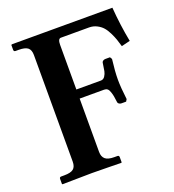

<svg xmlns="http://www.w3.org/2000/svg" viewBox="-121 -740 754 834"><g transform="rotate(-20 256.5 -323.0)"><path d="M223.1 -76.7Q223.1 -54.7 235.6 -43.7Q248 -32.7 277.8 -32.7H292Q299.8 -32.7 299.8 -24.4V-1L297.9 1L241.2 0Q184.6 -1 162.1 -1L25.9 1L23.9 -1V-24.4Q23.9 -32.7 32.2 -32.7H46.4Q76.2 -32.7 88.6 -42.7Q101.1 -52.7 101.1 -76.7V-568.8Q101.1 -592.8 88.6 -602.8Q76.2 -612.8 46.4 -612.8H32.2Q23.9 -612.8 23.9 -621.1V-643.6L27.3 -645.5H491.7Q498 -562 513.2 -484.4L473.1 -474.6Q467.8 -493.7 462.9 -507.8Q458 -522 449 -540.5Q439.9 -559.1 429.4 -571Q418.9 -583 402.6 -591.3Q386.2 -599.6 367.2 -599.6H236.8Q223.1 -599.6 223.1 -571.3V-365.2H336.4Q348.1 -365.2 355.2 -375.7Q362.3 -386.2 364.7 -398.4Q367.2 -410.6 370.6 -436Q371.1 -439.9 375.7 -443.4Q380.4 -446.8 387.2 -446.8H408.2L414.1 -437Q407.2 -380.9 407.2 -344.2Q407.2 -307.6 414.1 -251.5L408.2 -241.7H387.2Q380.4 -241.7 375.7 -245.1Q371.1 -248.5 370.6 -252.4Q368.2 -271.5 366.5 -281.2Q364.7 -291 360.8 -302.5Q356.9 -314 351.1 -318.6Q345.2 -323.2 336.4 -323.2H223.1Z"/></g></svg>

Font: LL2
Style: Bold
Weight: 700
Designer: Philipp H. Poll
Foundry: Philipp H. Poll
Version: Version 2.7.x